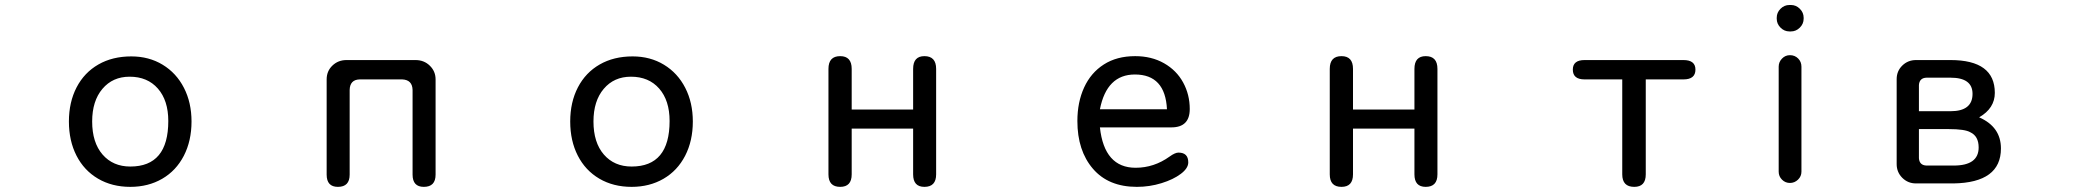

<svg xmlns="http://www.w3.org/2000/svg" viewBox="-20 -724 8283 766"><path d="M744.1 -239.3Q744.1 -162.1 713.4 -102.5Q682.6 -43 627 -10.7Q571.3 21.5 500 21.5Q426.8 21.5 371.1 -11.2Q315.4 -43.9 285.2 -103Q254.9 -162.1 254.9 -239.3Q254.9 -316.4 285.6 -375.5Q316.4 -434.6 372.6 -466.8Q428.7 -499 503.9 -499Q574.2 -499 628.9 -465.8Q683.6 -432.6 713.9 -373.5Q744.1 -314.5 744.1 -239.3ZM347.7 -239.3Q347.7 -155.3 389.2 -107.4Q430.7 -59.6 500 -59.6Q651.4 -59.6 651.4 -241.2Q651.4 -323.2 609.9 -370.6Q568.4 -418 497.1 -418Q429.7 -418 388.7 -369.6Q347.7 -321.3 347.7 -239.3Z M1585 -407.2H1415Q1376 -406.2 1375 -365.2V-27.3Q1375 21.5 1328.1 21.5Q1283.2 21.5 1283.2 -27.3V-407.2Q1283.2 -440.4 1306.2 -462.4Q1329.1 -484.4 1362.3 -484.4H1637.7Q1671.9 -484.4 1694.8 -461.9Q1717.8 -439.5 1717.8 -407.2V-27.3Q1717.8 21.5 1670.9 21.5Q1626 21.5 1626 -27.3V-365.2Q1625 -405.3 1585 -407.2Z M2744.1 -239.3Q2744.1 -162.1 2713.4 -102.5Q2682.6 -43 2627 -10.7Q2571.3 21.5 2500 21.5Q2426.8 21.5 2371.1 -11.2Q2315.4 -43.9 2285.2 -103Q2254.9 -162.1 2254.9 -239.3Q2254.9 -316.4 2285.6 -375.5Q2316.4 -434.6 2372.6 -466.8Q2428.7 -499 2503.9 -499Q2574.2 -499 2628.9 -465.8Q2683.6 -432.6 2713.9 -373.5Q2744.1 -314.5 2744.1 -239.3ZM2347.7 -239.3Q2347.7 -155.3 2389.2 -107.4Q2430.7 -59.6 2500 -59.6Q2651.4 -59.6 2651.4 -241.2Q2651.4 -323.2 2609.9 -370.6Q2568.4 -418 2497.1 -418Q2429.7 -418 2388.7 -369.6Q2347.7 -321.3 2347.7 -239.3Z M3623 -449.2Q3623 -500 3668 -500Q3714.8 -500 3714.8 -449.2V-28.3Q3714.8 21.5 3668 21.5Q3623 21.5 3623 -28.3V-210.9H3377.9V-28.3Q3377.9 21.5 3332 21.5Q3285.2 21.5 3285.2 -28.3V-449.2Q3285.2 -500 3332 -500Q3377.9 -500 3377.9 -449.2V-287.1H3623Z M4510.7 -54.7Q4584 -54.7 4646.5 -99.6Q4668 -115.2 4681.6 -115.2Q4720.7 -115.2 4720.7 -76.2Q4720.7 -52.7 4690.9 -30.3Q4661.1 -7.8 4613.8 6.8Q4566.4 21.5 4515.6 21.5Q4402.3 21.5 4340.3 -50.8Q4278.3 -123 4278.3 -241.2Q4278.3 -316.4 4305.2 -375Q4332 -433.6 4383.8 -466.8Q4435.5 -500 4508.8 -500Q4574.2 -500 4624 -471.7Q4673.8 -443.4 4700.2 -395Q4726.6 -346.7 4726.6 -289.1Q4726.6 -215.8 4653.3 -215.8H4368.2Q4385.7 -54.7 4510.7 -54.7ZM4507.8 -426.8Q4395.5 -426.8 4368.2 -288.1H4635.7Q4628.9 -426.8 4507.8 -426.8Z M5623 -449.2Q5623 -500 5668 -500Q5714.8 -500 5714.8 -449.2V-28.3Q5714.8 21.5 5668 21.5Q5623 21.5 5623 -28.3V-210.9H5377.9V-28.3Q5377.9 21.5 5332 21.5Q5285.2 21.5 5285.2 -28.3V-449.2Q5285.2 -500 5332 -500Q5377.9 -500 5377.9 -449.2V-287.1H5623Z M6500 21.5Q6452.1 21.5 6452.1 -28.3V-407.2H6301.8Q6254.9 -407.2 6254.9 -446.3Q6254.9 -484.4 6301.8 -484.4H6696.3Q6744.1 -484.4 6744.1 -446.3Q6744.1 -407.2 6696.3 -407.2H6545.9V-28.3Q6545.9 21.5 6500 21.5Z M7068.4 -649.4V-653.3Q7068.4 -673.8 7083.5 -689Q7098.6 -704.1 7119.1 -704.1H7125Q7145.5 -704.1 7160.6 -689Q7175.8 -673.8 7175.8 -653.3V-649.4Q7175.8 -628.9 7160.6 -613.8Q7145.5 -598.6 7125 -598.6H7119.1Q7098.6 -598.6 7083.5 -613.8Q7068.4 -628.9 7068.4 -649.4ZM7076.2 -39.1V-458Q7076.2 -476.6 7089.4 -490.2Q7102.5 -503.9 7121.1 -503.9Q7140.6 -503.9 7153.8 -490.7Q7167 -477.5 7167 -458V-39.1Q7167 -20.5 7153.3 -7.3Q7139.6 5.9 7121.1 5.9Q7102.5 5.9 7089.4 -7.3Q7076.2 -20.5 7076.2 -39.1Z M7962.9 -131.8Q7962.9 4.9 7773.4 7.8H7624Q7591.8 7.8 7569.3 -14.6Q7546.9 -37.1 7546.9 -69.3V-408.2Q7546.9 -440.4 7569.3 -462.4Q7591.8 -484.4 7624 -484.4H7761.7Q7938.5 -484.4 7938.5 -353.5Q7938.5 -292 7876 -255.9Q7962.9 -217.8 7962.9 -131.8ZM7849.6 -349.6Q7849.6 -414.1 7761.7 -414.1H7666Q7637.7 -413.1 7635.7 -384.8V-280.3H7761.7Q7849.6 -280.3 7849.6 -349.6ZM7666 -63.5H7774.4Q7874 -63.5 7874 -135.7Q7874 -180.7 7840.8 -196.3Q7819.3 -209 7753.9 -209H7635.7V-92.8Q7637.7 -64.5 7666 -63.5Z"/></svg>

Font: jf-openhuninn-1.1
Style: Regular
Weight: 400
Designer: [Kosugi Maru]
      Designed by Motoya company      

      [Varela Round]
      Joe Prince(Latin component); Avraham Co
Foundry: justfont CO.,LTD.
Version: 1.1